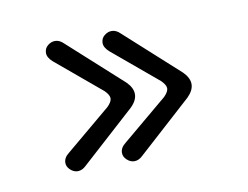

<svg xmlns="http://www.w3.org/2000/svg" viewBox="-40 -307 431 334"><g transform="rotate(-10 175.0 -140.0)"><path d="M195 -140Q195 -129 184 -118L89 -32Q82 -25 74 -25Q67 -25 61 -30.5Q55 -36 55 -43Q55 -52 64 -59L144 -126Q152 -134 152 -140Q152 -146 144 -154L64 -221Q55 -229 55 -237Q55 -245 61 -250Q67 -255 74 -255Q82 -255 89 -248L184 -162Q195 -151 195 -140ZM295 -140Q295 -129 284 -118L189 -32Q182 -25 174 -25Q167 -25 161 -30.5Q155 -36 155 -43Q155 -52 164 -59L244 -126Q252 -134 252 -140Q252 -146 244 -154L164 -221Q155 -229 155 -237Q155 -245 161 -250Q167 -255 174 -255Q182 -255 189 -248L284 -162Q295 -151 295 -140Z"/></g></svg>

Font: Dongle Light
Style: Regular
Weight: 300
Designer: Yanghee Ryu
Foundry: Yanghee Ryu
Version: Version 2.000